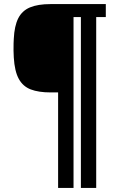

<svg xmlns="http://www.w3.org/2000/svg" viewBox="-20 -820 584 940"><path d="M264.5 100V-367.5H228Q169 -367.5 130.5 -382.2Q92 -397 71.8 -434.2Q51.5 -471.5 47.5 -538.5Q46.5 -553 46.2 -572.5Q46 -592 46.5 -608.2Q47 -624.5 47.5 -630.5Q50.5 -693 69.2 -730.2Q88 -767.5 126.8 -783.8Q165.5 -800 228 -800H498V-736.5H451V100H376V-736.5H340V100Z"/></svg>

Font: Big Shoulders Text Thin
Style: Bold
Weight: 700
Version: Version 2.002